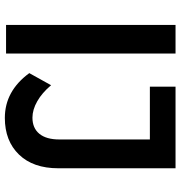

<svg xmlns="http://www.w3.org/2000/svg" viewBox="4 -744 745 793"><g transform="rotate(90 376.5 -347.5)"><path d="M83 -700H201V0H83ZM675 -216Q675 -112 618.5 -53.5Q562 5 467 5Q356 5 282 -96L332 -186Q363 -149 398 -129Q433 -109 466 -109Q509 -109 532.5 -137.5Q556 -166 556 -220V-594H338V-700H675Z"/></g></svg>

Font: Steamflix Grotesk
Style: Regular
Weight: 400
Designer: Julieta Ulanovsky
Foundry: Julieta Ulanovsky
Version: Version 4.000;PS 004.000;hotconv 1.0.88;makeotf.lib2.5.64775